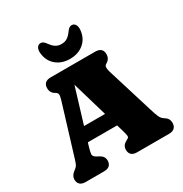

<svg xmlns="http://www.w3.org/2000/svg" viewBox="-207 -1084 1187 1243"><g transform="rotate(-30 387.0 -462.5)"><path d="M267.5 -50Q267.5 -27 254.2 -13.5Q241 0 212 0H74.5Q46 0 32.5 -13.5Q19 -27 19 -50Q19 -77 47 -99L58 -107.5Q67.5 -115 73.5 -125Q79.5 -135 89.5 -168.5L203 -539.5Q211 -566 209.2 -577.8Q207.5 -589.5 191.5 -598.5Q162 -614.5 162 -650Q162 -700 218 -700H549Q605 -700 605 -650Q605 -614.5 574 -597Q561.5 -590 560.2 -577.5Q559 -565 566 -541L670 -203.5Q684 -157 693.2 -136.2Q702.5 -115.5 718.5 -105.5Q738 -93.5 745.5 -81.2Q753 -69 753 -50Q753 -27.5 739.5 -13.8Q726 0 697.5 0H459.5Q430.5 0 417.2 -13.5Q404 -27 404 -50Q404 -82.5 436 -99.5L450 -107.5Q459.5 -112.5 458.2 -124.8Q457 -137 448.5 -166.5L434 -215.5H215.5L207.5 -190Q196 -152 195.5 -136Q195 -120 220.5 -106.5L236 -98.5Q267.5 -81.5 267.5 -50ZM246.5 -319H403.5L326.5 -582ZM387 -851.5Q412.5 -851.5 430.2 -863Q448 -874.5 464 -897Q473.5 -910.5 482.5 -917.8Q491.5 -925 502.5 -925Q520.5 -925 529.8 -909.8Q539 -894.5 537 -870.5Q531.5 -810.5 490.5 -775.5Q449.5 -740.5 387 -740.5Q324.5 -740.5 283.5 -775.5Q242.5 -810.5 237 -870.5Q235 -894.5 244 -909.8Q253 -925 271 -925Q282.5 -925 291.2 -917.8Q300 -910.5 310 -897Q326 -874.5 343.8 -863Q361.5 -851.5 387 -851.5Z"/></g></svg>

Font: Fraunces 72pt SuperSoft Black
Style: Regular
Weight: 900
Version: Version 1.000;[0bf87f6ff]